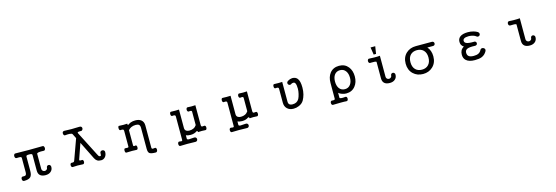

<svg xmlns="http://www.w3.org/2000/svg" viewBox="43 -2087 10414 3597"><g transform="rotate(-15 5250.0 -288.0)"><path d="M220.7 -522.5Q205.1 -524.4 195.3 -509.8Q186.5 -496.1 186.5 -477.5Q186.5 -458 195.3 -445.3Q204.1 -431.6 220.7 -432.6Q279.3 -436.5 298.8 -430.7Q315.4 -425.8 315.4 -409.2V-132.8Q315.4 -87.9 295.9 -74.2Q282.2 -65.4 247.1 -68.4Q229.5 -72.3 218.8 -58.6Q210 -46.9 210 -27.3Q210 -8.8 218.8 3.9Q229.5 18.6 247.1 17.6Q335 16.6 368.2 -14.6Q405.3 -46.9 405.3 -134.8V-409.2Q405.3 -425.8 417 -431.6Q429.7 -437.5 463.9 -437.5Q500 -437.5 512.7 -430.7Q523.4 -425.8 523.4 -409.2V-107.4Q523.4 -43.9 560.5 -12.7Q596.7 17.6 665 17.6Q726.6 17.6 764.6 -14.6Q805.7 -47.9 805.7 -106.4Q805.7 -127.9 792 -140.6Q780.3 -152.3 763.7 -152.3Q746.1 -152.3 734.4 -140.6Q721.7 -127.9 721.7 -106.4Q721.7 -88.9 705.1 -76.2Q689.5 -62.5 668.9 -62.5Q646.5 -62.5 630.9 -77.1Q613.3 -92.8 613.3 -116.2V-409.2Q613.3 -424.8 647.5 -430.7Q681.6 -436.5 748 -432.6Q762.7 -431.6 771.5 -445.3Q780.3 -458 780.3 -477.5Q780.3 -496.1 771.5 -509.8Q762.7 -524.4 748 -522.5Q674.8 -519.5 480.5 -519.5Q279.3 -519.5 220.7 -522.5Z M1250 -107.4Q1243.2 -89.8 1233.4 -84Q1221.7 -78.1 1196.3 -80.1Q1180.7 -84 1170.9 -70.3Q1163.1 -58.6 1163.1 -40Q1163.1 -21.5 1170.9 -9.8Q1180.7 3.9 1196.3 2Q1234.4 -2 1286.1 -2Q1336.9 -2 1389.6 2Q1404.3 3.9 1413.1 -9.8Q1421.9 -22.5 1421.9 -41Q1421.9 -59.6 1413.1 -71.3Q1404.3 -84 1389.6 -80.1Q1356.4 -78.1 1347.7 -84Q1339.8 -89.8 1346.7 -107.4L1448.2 -398.4L1619.1 -54.7Q1637.7 -17.6 1666 0Q1694.3 17.6 1742.2 17.6Q1787.1 17.6 1818.4 -16.6Q1852.5 -52.7 1852.5 -114.3Q1852.5 -134.8 1837.9 -146.5Q1825.2 -157.2 1806.6 -157.2Q1788.1 -157.2 1775.4 -146.5Q1761.7 -134.8 1761.7 -115.2V-103.5Q1761.7 -79.1 1758.8 -72.3Q1755.9 -61.5 1742.2 -61.5Q1725.6 -61.5 1714.8 -73.2Q1707 -82 1693.4 -111.3L1452.1 -583Q1443.4 -601.6 1460 -606.4Q1470.7 -610.4 1507.8 -610.4L1519.5 -609.4Q1534.2 -609.4 1544.9 -624Q1555.7 -636.7 1555.7 -653.3Q1555.7 -671.9 1544.9 -682.6Q1531.2 -696.3 1505.9 -694.3Q1425.8 -690.4 1355.5 -690.4Q1285.2 -690.4 1215.8 -694.3Q1194.3 -695.3 1183.6 -681.6Q1174.8 -669.9 1175.8 -651.4Q1176.8 -634.8 1184.6 -622.1Q1194.3 -608.4 1207 -609.4L1215.8 -610.4Q1266.6 -615.2 1293 -613.3Q1339.8 -611.3 1349.6 -592.8L1393.6 -504.9Z M2298.8 -404.3V-95.7Q2298.8 -84 2281.2 -81.1Q2269.5 -80.1 2235.4 -83Q2222.7 -86.9 2214.8 -73.2Q2209 -61.5 2209 -43Q2209 -23.4 2214.8 -11.7Q2222.7 2.9 2235.4 1Q2303.7 -2 2345.7 -2Q2388.7 -2 2429.7 1Q2443.4 3.9 2452.1 -10.7Q2459 -22.5 2459 -42Q2459 -61.5 2452.1 -73.2Q2443.4 -86.9 2429.7 -83Q2412.1 -78.1 2401.4 -80.1Q2388.7 -83 2388.7 -95.7V-392.6Q2414.1 -421.9 2447.3 -437.5Q2486.3 -455.1 2534.2 -455.1Q2577.1 -455.1 2596.7 -438.5Q2618.2 -419.9 2618.2 -377V30.3Q2618.2 97.7 2646.5 119.1Q2675.8 141.6 2766.6 141.6Q2782.2 142.6 2793 127Q2801.8 113.3 2801.8 94.7Q2801.8 75.2 2793 63.5Q2782.2 49.8 2766.6 54.7Q2732.4 60.5 2720.7 56.6Q2708 51.8 2708 31.2V-399.4Q2708 -469.7 2661.1 -506.8Q2619.1 -539.1 2548.8 -539.1Q2498 -539.1 2459 -524.4Q2434.6 -515.6 2411.1 -498L2409.2 -497.1Q2398.4 -490.2 2394.5 -492.2Q2387.7 -495.1 2389.6 -518.6Q2352.5 -515.6 2313.5 -515.6Q2278.3 -515.6 2235.4 -518.6Q2222.7 -522.5 2214.8 -509.8Q2209 -498 2209 -478.5Q2209 -460 2214.8 -447.3Q2222.7 -433.6 2235.4 -434.6Q2267.6 -437.5 2281.2 -432.6Q2298.8 -426.8 2298.8 -404.3Z M3240.2 -522.5Q3226.6 -524.4 3219.7 -511.7Q3212.9 -500 3212.9 -481.4Q3212.9 -463.9 3219.7 -452.1Q3226.6 -439.5 3240.2 -440.4Q3272.5 -445.3 3288.1 -439.5Q3303.7 -434.6 3303.7 -415V42Q3303.7 61.5 3284.2 62.5Q3273.4 63.5 3249 57.6Q3231.4 53.7 3221.7 67.4Q3212.9 80.1 3212.9 99.6Q3212.9 119.1 3221.7 131.8Q3231.4 145.5 3249 141.6Q3292 138.7 3378.9 138.7Q3465.8 138.7 3527.3 141.6Q3550.8 145.5 3565.4 131.8Q3579.1 119.1 3579.1 99.6Q3579.1 80.1 3565.4 67.4Q3550.8 53.7 3527.3 57.6H3521.5Q3454.1 64.5 3430.7 63.5Q3393.6 61.5 3393.6 42V-24.4Q3408.2 -17.6 3430.7 -12.7Q3455.1 -7.8 3482.4 -7.8Q3522.5 -7.8 3551.8 -17.6Q3578.1 -25.4 3603.5 -43Q3614.3 -49.8 3620.1 -44.9Q3627 -41 3630.9 -22.5Q3665 -25.4 3703.1 -25.4Q3742.2 -25.4 3771.5 -22.5Q3785.2 -19.5 3793.9 -34.2Q3801.8 -45.9 3801.8 -65.4Q3801.8 -85 3793.9 -96.7Q3785.2 -110.4 3771.5 -106.4H3765.6Q3736.3 -102.5 3726.6 -105.5Q3710.9 -111.3 3710.9 -134.8V-522.5Q3676.8 -519.5 3635.7 -519.5Q3593.8 -519.5 3560.5 -522.5Q3546.9 -524.4 3539.1 -510.7Q3531.2 -499 3531.2 -481.4Q3531.2 -463.9 3539.1 -452.1Q3546.9 -439.5 3560.5 -440.4Q3592.8 -445.3 3606.4 -441.4Q3621.1 -436.5 3621.1 -420.9V-161.1Q3598.6 -126 3561.5 -108.4Q3527.3 -91.8 3481.4 -91.8Q3446.3 -91.8 3422.9 -106.4Q3393.6 -125 3393.6 -165V-522.5Q3365.2 -520.5 3319.3 -520.5Q3270.5 -520.5 3240.2 -522.5Z M4240.2 -522.5Q4226.6 -524.4 4219.7 -511.7Q4212.9 -500 4212.9 -481.4Q4212.9 -463.9 4219.7 -452.1Q4226.6 -439.5 4240.2 -440.4Q4272.5 -445.3 4288.1 -439.5Q4303.7 -434.6 4303.7 -415V42Q4303.7 61.5 4284.2 62.5Q4273.4 63.5 4249 57.6Q4231.4 53.7 4221.7 67.4Q4212.9 80.1 4212.9 99.6Q4212.9 119.1 4221.7 131.8Q4231.4 145.5 4249 141.6Q4292 138.7 4378.9 138.7Q4465.8 138.7 4527.3 141.6Q4550.8 145.5 4565.4 131.8Q4579.1 119.1 4579.1 99.6Q4579.1 80.1 4565.4 67.4Q4550.8 53.7 4527.3 57.6H4521.5Q4454.1 64.5 4430.7 63.5Q4393.6 61.5 4393.6 42V-24.4Q4408.2 -17.6 4430.7 -12.7Q4455.1 -7.8 4482.4 -7.8Q4522.5 -7.8 4551.8 -17.6Q4578.1 -25.4 4603.5 -43Q4614.3 -49.8 4620.1 -44.9Q4627 -41 4630.9 -22.5Q4665 -25.4 4703.1 -25.4Q4742.2 -25.4 4771.5 -22.5Q4785.2 -19.5 4793.9 -34.2Q4801.8 -45.9 4801.8 -65.4Q4801.8 -85 4793.9 -96.7Q4785.2 -110.4 4771.5 -106.4H4765.6Q4736.3 -102.5 4726.6 -105.5Q4710.9 -111.3 4710.9 -134.8V-522.5Q4676.8 -519.5 4635.7 -519.5Q4593.8 -519.5 4560.5 -522.5Q4546.9 -524.4 4539.1 -510.7Q4531.2 -499 4531.2 -481.4Q4531.2 -463.9 4539.1 -452.1Q4546.9 -439.5 4560.5 -440.4Q4592.8 -445.3 4606.4 -441.4Q4621.1 -436.5 4621.1 -420.9V-161.1Q4598.6 -126 4561.5 -108.4Q4527.3 -91.8 4481.4 -91.8Q4446.3 -91.8 4422.9 -106.4Q4393.6 -125 4393.6 -165V-522.5Q4365.2 -520.5 4319.3 -520.5Q4270.5 -520.5 4240.2 -522.5Z M5305.7 -415V-142.6Q5305.7 -71.3 5350.6 -27.3Q5396.5 17.6 5474.6 17.6Q5528.3 17.6 5578.1 -3.9Q5644.5 -31.2 5676.8 -86.9Q5704.1 -136.7 5718.8 -193.4Q5734.4 -253.9 5734.4 -325.2Q5734.4 -447.3 5693.4 -500Q5659.2 -543 5593.8 -543Q5579.1 -543 5552.7 -535.2Q5521.5 -524.4 5501 -509.8Q5484.4 -498 5482.4 -480.5Q5480.5 -463.9 5490.2 -450.2Q5500 -436.5 5515.6 -432.6Q5532.2 -428.7 5547.9 -439.5Q5557.6 -448.2 5570.3 -451.2Q5580.1 -454.1 5593.8 -454.1Q5617.2 -454.1 5629.9 -429.7Q5646.5 -397.5 5646.5 -325.2Q5646.5 -279.3 5633.8 -225.6Q5621.1 -170.9 5602.5 -134.8Q5581.1 -98.6 5548.8 -82Q5518.6 -66.4 5473.6 -66.4Q5439.5 -66.4 5419.9 -81.1Q5395.5 -99.6 5395.5 -139.6V-522.5Q5367.2 -520.5 5322.3 -520.5Q5272.5 -520.5 5242.2 -522.5Q5229.5 -524.4 5221.7 -511.7Q5215.8 -500 5215.8 -481.4Q5215.8 -463.9 5221.7 -452.1Q5229.5 -439.5 5242.2 -440.4Q5275.4 -445.3 5290 -439.5Q5305.7 -434.6 5305.7 -415Z M6497.1 -455.1Q6566.4 -455.1 6605.5 -401.4Q6642.6 -351.6 6642.6 -270.5Q6642.6 -191.4 6605.5 -140.6Q6566.4 -86.9 6497.1 -86.9Q6426.8 -86.9 6387.7 -140.6Q6352.5 -190.4 6352.5 -270.5Q6352.5 -351.6 6387.7 -401.4Q6426.8 -455.1 6497.1 -455.1ZM6264.6 34.2Q6264.6 51.8 6250 55.7Q6239.3 59.6 6209 56.6Q6192.4 52.7 6182.6 66.4Q6173.8 78.1 6173.8 96.7Q6173.8 115.2 6182.6 127.9Q6192.4 141.6 6209 138.7Q6275.4 135.7 6352.5 135.7Q6428.7 134.8 6463.9 138.7Q6480.5 140.6 6490.2 127Q6499 114.3 6499 94.7Q6499 76.2 6490.2 64.5Q6480.5 50.8 6463.9 54.7Q6416 59.6 6391.6 57.6Q6354.5 55.7 6354.5 39.1V-54.7Q6379.9 -30.3 6421.9 -16.6Q6460 -2.9 6501 -2.9Q6612.3 -2.9 6676.8 -84Q6736.3 -157.2 6736.3 -270.5Q6736.3 -384.8 6676.8 -459Q6612.3 -539.1 6501 -539.1Q6386.7 -539.1 6322.3 -459Q6264.6 -385.7 6264.6 -270.5Z M7481.4 -105.5Q7481.4 -127 7467.8 -139.6Q7456.1 -151.4 7439.5 -151.4Q7421.9 -151.4 7410.2 -139.6Q7397.5 -127 7397.5 -105.5Q7397.5 -87.9 7380.9 -74.2Q7365.2 -60.5 7344.7 -60.5Q7322.3 -60.5 7306.6 -75.2Q7290 -90.8 7290 -115.2V-522.5Q7242.2 -517.6 7179.7 -518.6Q7120.1 -518.6 7085.9 -522.5Q7068.4 -526.4 7057.6 -512.7Q7047.9 -500 7047.9 -481.4Q7047.9 -462.9 7057.6 -450.2Q7068.4 -436.5 7085.9 -439.5L7099.6 -440.4Q7146.5 -441.4 7166 -439.5Q7200.2 -436.5 7200.2 -424.8V-105.5Q7200.2 -43.9 7237.3 -11.7Q7272.5 18.6 7340.8 18.6Q7402.3 18.6 7440.4 -13.7Q7481.4 -47.9 7481.4 -105.5ZM7252 -717.8H7161.1L7183.6 -574.2H7229.5Z M7811.5 -256.8Q7811.5 -347.7 7860.4 -397.5Q7907.2 -444.3 7986.3 -444.3Q8064.5 -444.3 8111.3 -397.5Q8161.1 -347.7 8161.1 -256.8Q8161.1 -165 8111.3 -114.3Q8064.5 -66.4 7986.3 -66.4Q7907.2 -66.4 7860.4 -114.3Q7811.5 -165 7811.5 -256.8ZM8293 -522.5H7986.3Q7873 -522.5 7797.9 -453.1Q7717.8 -378.9 7717.8 -252.9Q7717.8 -127.9 7797.9 -52.7Q7873 17.6 7986.3 17.6Q8098.6 17.6 8173.8 -52.7Q8254.9 -127.9 8254.9 -252.9Q8254.9 -309.6 8238.3 -357.4Q8220.7 -408.2 8188.5 -441.4H8293Q8314.5 -439.5 8328.1 -452.1Q8339.8 -463.9 8339.8 -481.4Q8339.8 -500 8328.1 -511.7Q8314.5 -524.4 8293 -522.5Z M8995.1 -522.5Q8888.7 -522.5 8837.9 -480.5Q8796.9 -445.3 8796.9 -387.7Q8796.9 -353.5 8809.6 -328.1Q8823.2 -301.8 8854.5 -282.2Q8813.5 -258.8 8793.9 -221.7Q8777.3 -188.5 8777.3 -142.6Q8777.3 -72.3 8822.3 -32.2Q8877 17.6 8991.2 17.6Q9075.2 17.6 9124 -2Q9188.5 -28.3 9224.6 -95.7Q9234.4 -117.2 9226.6 -134.8Q9218.8 -151.4 9200.2 -159.2Q9182.6 -167 9165 -163.1Q9145.5 -158.2 9137.7 -139.6Q9118.2 -100.6 9084 -83Q9048.8 -64.5 8991.2 -64.5Q8922.9 -64.5 8893.6 -88.9Q8865.2 -111.3 8865.2 -159.2Q8865.2 -206.1 8906.2 -225.6Q8950.2 -246.1 9052.7 -241.2Q9077.1 -238.3 9092.8 -251Q9105.5 -261.7 9105.5 -280.3Q9105.5 -298.8 9092.8 -310.5Q9077.1 -323.2 9052.7 -319.3Q8955.1 -317.4 8912.1 -336.9Q8877.9 -353.5 8877.9 -385.7Q8877.9 -411.1 8899.4 -426.8Q8927.7 -446.3 8990.2 -446.3Q9031.2 -446.3 9074.2 -433.6Q9113.3 -420.9 9129.9 -405.3Q9143.6 -391.6 9163.1 -393.6Q9180.7 -394.5 9192.4 -408.2Q9204.1 -422.9 9202.1 -440.4Q9200.2 -460 9178.7 -475.6Q9148.4 -495.1 9103.5 -507.8Q9049.8 -522.5 8995.1 -522.5Z M9914.1 -423.8V-105.5Q9914.1 -43 9951.2 -10.7Q9987.3 19.5 10055.7 19.5Q10117.2 19.5 10155.3 -12.7Q10196.3 -45.9 10196.3 -105.5Q10196.3 -127 10182.6 -138.7Q10170.9 -150.4 10154.3 -150.4Q10136.7 -150.4 10125 -139.6Q10112.3 -127 10112.3 -105.5Q10112.3 -86.9 10095.7 -74.2Q10080.1 -60.5 10059.6 -60.5Q10037.1 -60.5 10021.5 -75.2Q10003.9 -90.8 10003.9 -114.3V-522.5Q9957 -517.6 9894.5 -518.6Q9835 -518.6 9800.8 -522.5Q9782.2 -525.4 9771.5 -511.7Q9761.7 -500 9761.7 -480.5Q9761.7 -461.9 9771.5 -450.2Q9782.2 -436.5 9800.8 -438.5Q9850.6 -441.4 9874 -439.5Q9914.1 -437.5 9914.1 -423.8Z"/></g></svg>

Font: GungsuhChe
Style: Regular
Weight: 400
Monospace: yes
Version: Version 2.21